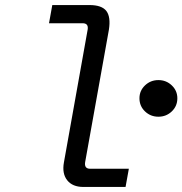

<svg xmlns="http://www.w3.org/2000/svg" viewBox="-20 -740 722 760"><path d="M310 0Q267 0 246 -26.5Q225 -53 233 -97L327 -623Q331 -648 307 -648H174L187 -720H334Q383 -720 401 -696.5Q419 -673 411 -622L317 -98Q313 -72 337 -72H490L477 0ZM607 -278Q576 -278 554 -299Q532 -320 532 -351Q532 -381 554 -402Q576 -423 607 -423Q638 -423 660 -402Q682 -381 682 -351Q682 -320 660 -299Q638 -278 607 -278Z"/></svg>

Font: DM Mono
Style: Italic
Weight: 400
Italic angle: -10°
Designer: Colophon Foundry
Foundry: Colophon Foundry
Version: Version 1.000; ttfautohint (v1.8.2.53-6de2)